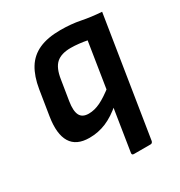

<svg xmlns="http://www.w3.org/2000/svg" viewBox="-164 -619 862 918"><g transform="rotate(-30 267.0 -159.5)"><path d="M310 185Q298 185 300 173.3L389.9 -396.3Q370 -400.3 346.6 -402.9Q323.2 -405.6 301.2 -405.6Q248.8 -405.6 221.8 -381.5Q194.7 -357.4 185.8 -298.3L168.1 -188.1Q160.2 -138.3 172.5 -114.1Q184.8 -89.9 220.3 -89.9Q251.9 -89.9 285.2 -106Q318.6 -122.1 366.3 -159.9L349 -65.9Q302.4 -25 258.4 -6.5Q214.4 12 165.4 12Q93.4 12 64.8 -34.8Q36.1 -81.6 50.4 -171.9L72.4 -309.7Q83.1 -375.4 109.6 -418.6Q136.2 -461.7 183.2 -482.9Q230.3 -504.1 300.7 -504.1Q360.5 -504.1 410.1 -494.1Q459.6 -484.1 518.3 -480.1L414.6 173.3Q413.6 178.3 410.3 181.7Q407 185 402.3 185Z"/></g></svg>

Font: Sofia Sans Hairline
Style: Italic
Weight: 1
Italic angle: -9°
Designer: Botio Nikoltchev, Ani Petrova
Foundry: lettersoup
Version: Version 4.102